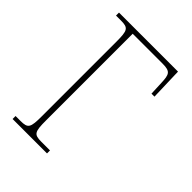

<svg xmlns="http://www.w3.org/2000/svg" viewBox="-208 -812 911 911"><g transform="rotate(45 247.0 -357.0)"><path d="M45 0H276V-20H218C168 -20 162 -31 162 -108V-689H363C415 -689 421 -675 423 -620L426 -551H446L441 -714H45V-694H78C128 -694 134 -683 134 -606V-108C134 -31 128 -20 78 -20H45Z"/></g></svg>

Font: Noto Serif SemiCondensed Thin
Style: Regular
Weight: 100
Width: 4
Designer: Monotype Design Team
Foundry: Monotype Imaging Inc.
Version: Version 2.015